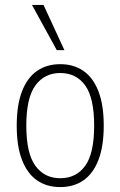

<svg xmlns="http://www.w3.org/2000/svg" viewBox="-20 -753 490 781"><path d="M225 8Q170 8 130.5 -19.5Q91 -47 69.5 -102.5Q48 -158 48 -242Q48 -326 69.5 -381.5Q91 -437 130.5 -464.5Q170 -492 225 -492Q280 -492 319.5 -464.5Q359 -437 380.5 -381.5Q402 -326 402 -242Q402 -158 380.5 -102.5Q359 -47 319.5 -19.5Q280 8 225 8ZM225 -28Q290 -28 326.5 -78.5Q363 -129 363 -242Q363 -355 326.5 -405.5Q290 -456 225 -456Q161 -456 124 -405.5Q87 -355 87 -242Q87 -129 124 -78.5Q161 -28 225 -28ZM211 -549 110 -733H157L242 -549Z"/></svg>

Font: Nunito Sans 12pt ExtraLight Condensed
Style: Regular
Weight: 200
Width: 3
Version: Version 3.101;gftools[0.9.27]